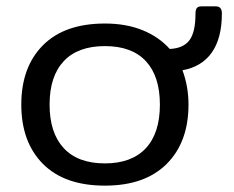

<svg xmlns="http://www.w3.org/2000/svg" viewBox="-20 -569 735 604"><path d="M47 -240Q47 -358 115 -426.5Q183 -495 310 -495Q377 -495 428.5 -474Q480 -453 514 -415Q557 -417 576 -442.5Q595 -468 595 -526Q595 -538 599 -543.5Q603 -549 614 -549H659Q678 -549 678 -527Q678 -449 646.5 -404Q615 -359 554 -348Q573 -297 573 -240Q573 -122 504.5 -53.5Q436 15 310 15Q183 15 115 -53.5Q47 -122 47 -240ZM483 -240Q483 -329 439 -376.5Q395 -424 310 -424Q225 -424 180.5 -376.5Q136 -329 136 -240Q136 -151 180.5 -103Q225 -55 310 -55Q394 -55 438.5 -102.5Q483 -150 483 -240Z"/></svg>

Font: Mitr Light
Style: Regular
Weight: 300
Designer: Thanarat Vachiruckul
Foundry: Cadson Demak
Version: Version 1.003